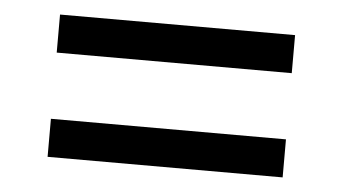

<svg xmlns="http://www.w3.org/2000/svg" viewBox="-32 -506 657 367"><g transform="rotate(5 296.0 -322.5)"><path d="M70 -459H521V-386H70ZM70 -259H521V-186H70Z"/></g></svg>

Font: uoriya05
Style: Book
Weight: 400
Designer: Jelle Bosma - Monotype Design Team
Foundry: Monotype Imaging Inc.
Version: Version 2.003